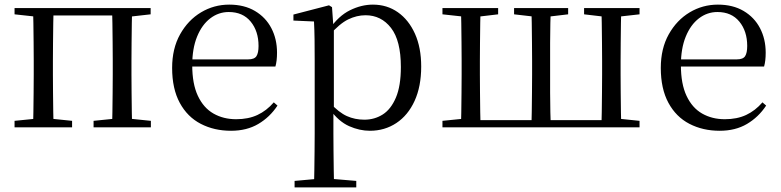

<svg xmlns="http://www.w3.org/2000/svg" viewBox="-20 -551 3379 831"><path d="M123 0Q124 -24 124.5 -65Q125 -106 125.5 -150Q126 -194 126 -229V-288Q126 -322 125.5 -366Q125 -410 124.5 -451Q124 -492 123 -516H212Q211 -492 210.5 -451Q210 -410 209.5 -366Q209 -322 209 -288V-229Q209 -194 209.5 -150Q210 -106 210.5 -65Q211 -24 212 0ZM465 0Q466 -24 466.5 -65Q467 -106 467.5 -150Q468 -194 468 -229V-288Q468 -322 467.5 -366Q467 -410 466.5 -451Q466 -492 465 -516H552Q551 -492 550.5 -451Q550 -410 549.5 -366Q549 -322 549 -288V-229Q549 -194 549.5 -150Q550 -106 550.5 -65Q551 -24 552 0ZM43 0V-28L153 -39H185L292 -28V0ZM385 0V-28L493 -39H526L633 -28V0ZM43 -489V-516H167V-477H153ZM509 -477V-516H632V-489L526 -477ZM167 -484V-516H509V-484Z M980 15Q907 15 849 -15Q791 -45 758 -106Q725 -167 725 -257Q725 -341 759.5 -402.5Q794 -464 850 -497.5Q906 -531 972 -531Q1037 -531 1083.5 -503.5Q1130 -476 1154.5 -429Q1179 -382 1179 -323Q1179 -287 1172 -263H764V-294H1054Q1081 -294 1090 -308Q1099 -322 1099 -352Q1099 -416 1065 -457.5Q1031 -499 970 -499Q926 -499 890 -471.5Q854 -444 833 -392.5Q812 -341 812 -269Q812 -188 836.5 -136Q861 -84 904 -59.5Q947 -35 1002 -35Q1055 -35 1094.5 -53.5Q1134 -72 1165 -108L1181 -94Q1148 -44 1098 -14.5Q1048 15 980 15Z M1255 260V232L1366 222H1403L1522 232V260ZM1339 260Q1340 226 1340.5 185.5Q1341 145 1341.5 103.5Q1342 62 1342 27V-287Q1342 -338 1341.5 -379.5Q1341 -421 1339 -458L1250 -462V-488L1404 -528L1417 -520L1423 -435L1425 -430V-79L1423 -69V27Q1423 61 1423.5 102.5Q1424 144 1424.5 185Q1425 226 1426 260ZM1581 15Q1536 15 1491 -5Q1446 -25 1408 -77H1395L1409 -105Q1447 -64 1481.5 -48.5Q1516 -33 1557 -33Q1601 -33 1636.5 -55.5Q1672 -78 1693.5 -128.5Q1715 -179 1715 -261Q1715 -375 1672.5 -430Q1630 -485 1562 -485Q1524 -485 1487 -467Q1450 -449 1405 -398L1395 -425H1406Q1445 -482 1494.5 -506.5Q1544 -531 1594 -531Q1655 -531 1702 -498Q1749 -465 1776 -405Q1803 -345 1803 -263Q1803 -177 1774.5 -114.5Q1746 -52 1695.5 -18.5Q1645 15 1581 15Z M1975 0Q1976 -24 1976.5 -65Q1977 -106 1977.5 -150Q1978 -194 1978 -229V-288Q1978 -322 1977.5 -366Q1977 -410 1976.5 -451Q1976 -492 1975 -516H2060Q2059 -492 2058.5 -451Q2058 -410 2057.5 -366Q2057 -322 2057 -288V-229Q2057 -194 2057.5 -150Q2058 -106 2058.5 -65Q2059 -24 2060 0ZM2280 0Q2281 -24 2281.5 -65Q2282 -106 2282.5 -150Q2283 -194 2283 -229V-288Q2283 -322 2282.5 -366Q2282 -410 2281.5 -451Q2281 -492 2280 -516H2364Q2363 -492 2362 -451Q2361 -410 2361 -366Q2361 -322 2361 -288V-229Q2361 -194 2361 -150Q2361 -106 2362 -65Q2363 -24 2364 0ZM2583 0Q2584 -24 2584.5 -65Q2585 -106 2585.5 -150Q2586 -194 2586 -229V-288Q2586 -322 2585.5 -366Q2585 -410 2584.5 -451Q2584 -492 2583 -516H2669Q2668 -492 2667.5 -451Q2667 -410 2666.5 -366Q2666 -322 2666 -288V-229Q2666 -194 2666.5 -150Q2667 -106 2667.5 -65Q2668 -24 2669 0ZM1895 -489V-516H2136V-489L2035 -477H2005ZM2205 -489V-516H2439V-489L2338 -477H2309ZM2508 -489V-516H2748V-489L2641 -477H2610ZM1895 0V-28L2004 -39H2019V0ZM2624 0V-39H2641L2748 -28V0ZM2019 0V-31H2624V0Z M3095 15Q3022 15 2964 -15Q2906 -45 2873 -106Q2840 -167 2840 -257Q2840 -341 2874.5 -402.5Q2909 -464 2965 -497.5Q3021 -531 3087 -531Q3152 -531 3198.5 -503.5Q3245 -476 3269.5 -429Q3294 -382 3294 -323Q3294 -287 3287 -263H2879V-294H3169Q3196 -294 3205 -308Q3214 -322 3214 -352Q3214 -416 3180 -457.5Q3146 -499 3085 -499Q3041 -499 3005 -471.5Q2969 -444 2948 -392.5Q2927 -341 2927 -269Q2927 -188 2951.5 -136Q2976 -84 3019 -59.5Q3062 -35 3117 -35Q3170 -35 3209.5 -53.5Q3249 -72 3280 -108L3296 -94Q3263 -44 3213 -14.5Q3163 15 3095 15Z"/></svg>

Font: Noto Serif TC
Style: Regular
Weight: 400
Designer: Ryoko NISHIZUKA  (kana & ideographs); Frank Grießhammer (Latin, Greek & Cyrillic); Wenlong ZHANG  (bopomofo); Sandoll Co
Foundry: Adobe
Version: Version 2.003-H1;hotconv 1.1.1;makeotfexe 2.6.0